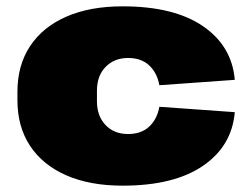

<svg xmlns="http://www.w3.org/2000/svg" viewBox="-20 -573 787 606"><path d="M367 13Q264 13 189.5 -19.5Q115 -52 75 -112.5Q35 -173 35 -257V-283Q35 -367 75 -427.5Q115 -488 189.5 -520.5Q264 -553 367 -553Q529 -553 620.5 -490.5Q712 -428 721 -321L483 -304Q476 -343 451 -366.5Q426 -390 384 -390Q341 -390 313.5 -362Q286 -334 286 -287V-253Q286 -207 313 -178.5Q340 -150 384 -150Q426 -150 451 -173.5Q476 -197 483 -236L721 -219Q712 -112 620.5 -49.5Q529 13 367 13Z"/></svg>

Font: Pathway Extreme 8pt Thin 12pt Black
Style: Regular
Weight: 900
Version: Version 1.001;gftools[0.9.26]